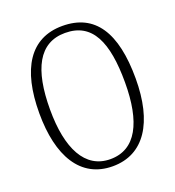

<svg xmlns="http://www.w3.org/2000/svg" viewBox="-133 -831 864 946"><g transform="rotate(-20 298.5 -357.5)"><path d="M298 10C463 10 551 -129 551 -358C551 -600 470 -725 299 -725C131 -725 46 -592 46 -359C46 -135 129 10 298 10ZM299 -27C166 -27 102 -154 102 -358C102 -569 163 -688 300 -688C443 -688 495 -569 495 -358C495 -150 433 -27 299 -27Z"/></g></svg>

Font: Noto Serif Armenian Condensed Light
Style: Regular
Weight: 300
Width: 3
Designer: Monotype Design Team
Foundry: Monotype Imaging Inc.
Version: Version 2.008